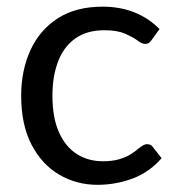

<svg xmlns="http://www.w3.org/2000/svg" viewBox="-20 -534 518 562"><path d="M265.5 7Q204 7 153.2 -22.8Q102.5 -52.5 72.2 -110.8Q42 -169 42 -254Q42 -327.5 68.8 -386.5Q95.5 -445.5 148.5 -480Q201.5 -514.5 280.5 -514.5Q381.5 -514.5 447 -449L423.5 -416.5Q419.5 -411 415.5 -408.2Q411.5 -405.5 404.5 -405.5Q394.5 -405.5 381 -416.5Q367.5 -426 345.5 -435.5Q323 -445.5 286 -445.5Q233.5 -445.5 199.8 -421Q166 -396.5 149.8 -353.5Q133.5 -310.5 133.5 -254Q133.5 -189.5 152.5 -147Q171.5 -104.5 204.8 -83.2Q238 -62 281 -62Q309.5 -62 329.2 -68Q349 -74 362.2 -82.2Q375.5 -90.5 384.5 -98.5Q392 -104.5 398.2 -108.2Q404.5 -112 410.5 -112Q422 -112 427.5 -103.5L453 -71Q417 -29.5 367.5 -11.2Q318 7 265.5 7Z"/></svg>

Font: Verano Sans
Style: Regular
Weight: 400
Designer: Lukasz Dziedzic with Adam Twardoch and Botio Nikoltchev
Foundry: tyPoland Lukasz Dziedzic
Version: Version 3.001;December 28, 2019;FontCreator 12.0.0.2547 64-b